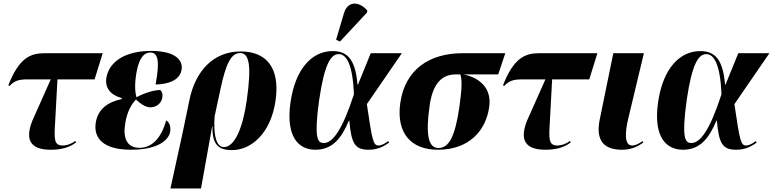

<svg xmlns="http://www.w3.org/2000/svg" viewBox="-20 -837 4372 1086"><path d="M268 10C320 10 369 0 410 -31L406 -40C390 -27 362 -14 335 -14C285 -14 286 -50 292 -148L305 -388H515L561 -536H231C155 -536 88 -512 27 -354L34 -351C61 -380 86 -388 135 -388H267L162 -152C121 -46 151 10 268 10Z M721 10C875 10 937 -46 943 -95C946 -120 939 -146 920 -156C890 -49 835 -1 769 -1C696 -1 674 -58 689 -143C700 -209 725 -249 749 -274C774 -251 802 -230 831 -230C866 -230 893 -254 898 -284C902 -306 896 -320 886 -328C851 -328 797 -311 752 -287C744 -313 740 -358 752 -427C766 -505 792 -540 831 -540C875 -540 884 -488 860 -359C963 -362 1000 -401 1007 -442C1016 -491 980 -549 834 -549C693 -549 599 -492 582 -399C572 -339 605 -300 669 -282V-277C592 -260 536 -223 522 -146C506 -51 570 10 721 10Z M944 229H1117L1180 -122H1182C1179 -12 1222 12 1293 12C1400 12 1513 -82 1539 -271C1564 -453 1488 -546 1341 -546C1184 -546 1085 -432 1052 -274L1013 -86ZM1246 -5C1203 -5 1186 -75 1194 -179L1226 -328C1257 -476 1287 -537 1338 -537C1389 -537 1404 -470 1376 -272C1354 -115 1308 -5 1246 -5Z M1903 -602 2055 -765 2058 -777C2014 -828 1949 -836 1926 -764L1881 -612ZM1764 10C1859 10 1911 -53 1953 -154H1956C1967 -23 1989 10 2065 10C2117 10 2154 -10 2181 -31L2176 -39C2156 -24 2137 -14 2121 -14C2090 -14 2085 -46 2055 -248L2253 -536H2077L2005 -359H2002C1990 -510 1938 -548 1861 -548C1749 -548 1651 -454 1623 -257C1596 -65 1667 10 1764 10ZM1811 -28C1775 -28 1756 -59 1785 -270C1815 -475 1851 -531 1896 -531C1939 -531 1975 -474 1982 -304C1914 -95 1860 -28 1811 -28Z M2457 10C2635 10 2729 -100 2747 -232C2762 -335 2697 -396 2603 -416H2798L2838 -536H2596C2410 -536 2271 -445 2244 -254C2221 -89 2300 10 2457 10ZM2460 0C2404 0 2386 -70 2410 -239C2428 -369 2483 -416 2557 -416H2584C2594 -384 2593 -338 2579 -237C2554 -60 2518 0 2460 0Z M3066 10C3118 10 3167 0 3208 -31L3204 -40C3188 -27 3160 -14 3133 -14C3083 -14 3084 -50 3090 -148L3103 -388H3313L3359 -536H3029C2953 -536 2886 -512 2825 -354L2832 -351C2859 -380 2884 -388 2933 -388H3065L2960 -152C2919 -46 2949 10 3066 10Z M3499 10C3554 10 3592 -11 3619 -31L3615 -39C3597 -27 3577 -14 3555 -14C3507 -14 3518 -102 3533 -164L3622 -536H3449L3372 -160C3348 -39 3398 10 3499 10Z M3843 10C3938 10 3990 -53 4032 -154H4035C4046 -23 4068 10 4144 10C4196 10 4233 -10 4260 -31L4255 -39C4235 -24 4216 -14 4200 -14C4169 -14 4164 -46 4134 -248L4332 -536H4156L4084 -359H4081C4069 -510 4017 -548 3940 -548C3828 -548 3730 -454 3702 -257C3675 -65 3746 10 3843 10ZM3890 -28C3854 -28 3835 -59 3864 -270C3894 -475 3930 -531 3975 -531C4018 -531 4054 -474 4061 -304C3993 -95 3939 -28 3890 -28Z"/></svg>

Font: Noto Serif Display SemiCondensed ExtraBold
Style: Italic
Weight: 800
Width: 4
Italic angle: -12°
Designer: Monotype Design Team
Foundry: Monotype Imaging Inc.
Version: Version 2.009